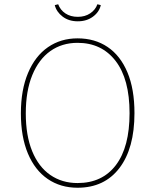

<svg xmlns="http://www.w3.org/2000/svg" viewBox="-20 -871 729 901"><path d="M611 -340Q611 -175 540.5 -82.5Q470 10 344 10Q264 10 204 -31Q144 -72 111 -150.5Q78 -229 78 -339Q78 -449 111.5 -528.5Q145 -608 205 -649.5Q265 -691 344 -691Q425 -691 485 -650.5Q545 -610 578 -531.5Q611 -453 611 -340ZM101 -339Q101 -235 131 -161.5Q161 -88 216 -50Q271 -12 344 -12Q460 -12 524 -96.5Q588 -181 588 -340Q588 -500 522.5 -585Q457 -670 344 -670Q271 -670 216.5 -631.5Q162 -593 131.5 -518.5Q101 -444 101 -339ZM237 -847 253 -851Q263 -824 287 -808Q311 -792 345 -792Q379 -792 403.5 -808.5Q428 -825 437 -851L453 -847Q446 -815 416.5 -793Q387 -771 345 -771Q303 -771 274 -793Q245 -815 237 -847Z"/></svg>

Font: Fira Sans Thin
Style: Regular
Weight: 100
Designer: bBox Type GmbH & Carrois Corporate GbR & Edenspiekermann AG
Foundry: bBox Type GmbH & Carrois Corporate GbR & Edenspiekermann AG
Version: Version 4.301